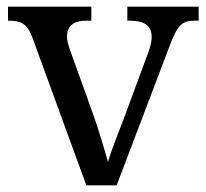

<svg xmlns="http://www.w3.org/2000/svg" viewBox="-20 -556 619 576"><path d="M78 -441 239 0H330L488 -416C512 -480 525 -494 564 -494H576V-536H362V-494H369C413 -494 435 -479 435 -445C435 -434 432 -418 426 -402L354 -207C336 -159 311 -98 304 -70C294 -105 275 -171 257 -220L189 -409C184 -424 181 -435 181 -446C181 -479 201 -494 241 -494H254V-536H4V-494C46 -494 63 -483 78 -441Z"/></svg>

Font: Noto Serif Devanagari
Style: Regular
Weight: 400
Designer: Universal Thirst, Indian Type Foundry and the Monotype Design Team
Foundry: Monotype Imaging Inc.
Version: Version 2.004